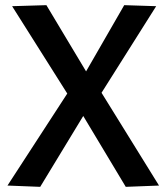

<svg xmlns="http://www.w3.org/2000/svg" viewBox="-20 -722 650 745"><path d="M9 -2 241 -359 27 -698 160 -702 314 -445 462 -702 586 -698 374 -362 597 -2 468 3 303 -272 136 3Z"/></svg>

Font: Georama ExtraCondensed Thin Medium
Style: Regular
Weight: 500
Version: Version 1.001